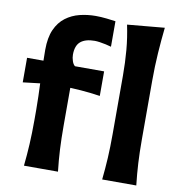

<svg xmlns="http://www.w3.org/2000/svg" viewBox="-89 -908 929 990"><g transform="rotate(10 375.5 -413.0)"><path d="M102.1 0Q108.3 -59.2 111.3 -115.1Q114.4 -171.1 114.4 -239.4V-293.7Q114.4 -326.5 113.2 -365.2Q112 -404 110.3 -445.3Q108.6 -486.6 107.4 -527.9Q106.3 -569.2 106.3 -607.3Q106.3 -671.7 125.2 -713.8Q144.2 -755.9 176.6 -780.2Q209 -804.5 249.5 -814.6Q290 -824.6 333.1 -824.6Q359.7 -824.6 390.7 -821.2Q421.7 -817.7 437.4 -815.3V-681.9Q424.8 -685.8 408.4 -689.3Q392 -692.8 376.3 -695.1Q360.6 -697.3 350 -697.3Q302 -697.3 276.7 -676.6Q251.3 -655.8 251.3 -607.8Q251.3 -592.1 256.9 -575Q262.4 -558 272.2 -550.6L267.7 -523.8V-239.4Q267.7 -171.1 270.6 -115.1Q273.5 -59.2 280.2 0ZM21.3 -422V-550.6H424.7V-422Q372.6 -429.9 324 -433.5Q275.3 -437.1 225.8 -438.2H158.3ZM511.6 0H690.2Q683.5 -59.3 680.4 -115.1Q677.3 -170.9 677.3 -239.5V-546.2Q677.3 -621.8 682 -691.3Q686.7 -760.8 693.9 -826.4L499.3 -808.6Q513 -743.6 518.6 -678.8Q524.1 -614.1 524.1 -546.2V-239.5Q524.1 -170.9 521 -115.1Q517.8 -59.3 511.6 0Z"/></g></svg>

Font: Pinar-VF
Style: Regular
Weight: 300
Designer: Amin Abedi
Version: Version 3.0